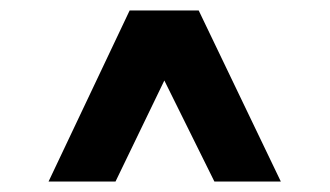

<svg xmlns="http://www.w3.org/2000/svg" viewBox="-20 -720 630 367"><path d="M227.8 -700H359.8L516.8 -373H389.8ZM227.8 -700H358.8L200.8 -373H72.8Z"/></svg>

Font: Oak Sans Light
Style: Regular
Weight: 400
Designer: Erik Kennedy, Walven
Foundry: Erik Kennedy, Walven
Version: Version 1.100;Glyphs 3.1.2 (3151)